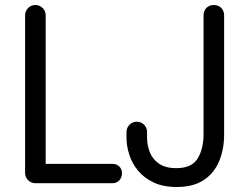

<svg xmlns="http://www.w3.org/2000/svg" viewBox="-20 -730 993 765"><path d="M121 0Q104 0 92 -12Q80 -24 80 -41V-669Q80 -686 92 -698Q104 -710 121 -710Q138 -710 150 -698Q162 -686 162 -669V-77H428Q445 -77 455.5 -66.5Q466 -56 466 -39Q466 -23 455.5 -11.5Q445 0 428 0ZM684 15Q630 15 592 -3Q554 -21 530 -50Q506 -79 495 -114Q484 -149 484 -182V-204Q484 -221 496 -233Q508 -245 525 -245Q542 -245 554 -233Q566 -221 566 -204V-182Q566 -150 577.5 -122Q589 -94 615 -77Q641 -60 682 -60Q744 -60 767.5 -98.5Q791 -137 791 -195V-669Q791 -687 802.5 -698.5Q814 -710 832 -710Q850 -710 861.5 -698.5Q873 -687 873 -669V-194Q873 -136 853.5 -88.5Q834 -41 792.5 -13Q751 15 684 15Z"/></svg>

Font: National Park
Style: Regular
Weight: 400
Designer: Andrea Herstowski, Ben Hoepner
Version: Version 1.009